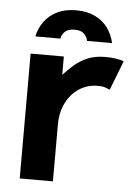

<svg xmlns="http://www.w3.org/2000/svg" viewBox="-51 -723 532 766"><g transform="rotate(5 215.0 -340.0)"><path d="M384 -380Q374.7 -384 364 -387.7Q353.3 -391.3 336 -391.3Q294.3 -391.3 261.2 -369.8Q228 -348.3 209 -310.3Q190 -272.3 190 -224V4H57V-496H190V-422.7Q209 -443.3 231.3 -463Q253.7 -482.7 283.7 -495.7Q313.7 -508.7 356.7 -508.7Q377.7 -508.7 396.7 -505.8Q415.7 -503 429.7 -498ZM223.7 -684Q267.3 -684 299 -668.5Q330.7 -653 350 -626.7Q369.3 -600.3 377 -566H276.7Q274 -582.3 261.3 -594.5Q248.7 -606.7 223.7 -606.3Q198 -606.3 185.3 -594.3Q172.7 -582.3 170 -566H69.7Q77.3 -600.3 96.8 -626.7Q116.3 -653 147.8 -668.5Q179.3 -684 223.7 -684Z"/></g></svg>

Font: Nata Sans
Style: Regular
Weight: 400
Designer: Daniel Uzquiano Cruz
Version: Version 1.001